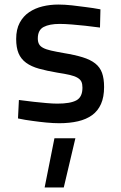

<svg xmlns="http://www.w3.org/2000/svg" viewBox="-20 -530 531 843"><path d="M419 -409Q386 -413 354 -417Q326 -420 295.5 -422.5Q265 -425 242 -425Q197 -425 171.5 -411.5Q146 -398 146 -361Q146 -347 151 -337Q156 -327 169 -320Q182 -313 204 -308Q226 -303 260 -297Q309 -289 343 -278.5Q377 -268 398 -251.5Q419 -235 428 -210Q437 -185 437 -148Q437 -104 423.5 -73.5Q410 -43 384.5 -24.5Q359 -6 322.5 2.5Q286 11 240 11Q214 11 183 8Q152 5 124 1Q91 -3 59 -10L63 -91Q96 -87 128 -83Q155 -80 183.5 -77.5Q212 -75 232 -75Q289 -75 315.5 -89.5Q342 -104 342 -145Q342 -161 337.5 -171Q333 -181 320.5 -188.5Q308 -196 286.5 -201Q265 -206 232 -211Q185 -219 151 -228.5Q117 -238 94.5 -254.5Q72 -271 61.5 -296Q51 -321 51 -359Q51 -401 66.5 -430Q82 -459 108 -476.5Q134 -494 167 -502Q200 -510 236 -510Q264 -510 296 -506.5Q328 -503 356 -499Q389 -495 421 -489ZM219 77H311L260 293H176Z"/></svg>

Font: Panefresco 600wt
Style: Regular
Weight: 600
Designer: Campivisivi
Foundry: Campivisivi & Chank Co
Version: Version 1.001